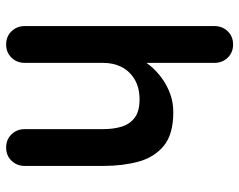

<svg xmlns="http://www.w3.org/2000/svg" viewBox="-97 -683 780 626"><g transform="rotate(90 293.0 -370.0)"><path d="M346 -545Q418 -545 455.5 -514Q493 -483 507 -431.5Q521 -380 521 -317V-61Q521 -35 504 -17.5Q487 0 461 0Q435 0 418 -17.5Q401 -35 401 -61V-317Q401 -350 393 -376.5Q385 -403 364 -419Q343 -435 304 -435Q266 -435 239 -419Q212 -403 198.5 -376.5Q185 -350 185 -317V-61Q185 -35 168 -17.5Q151 0 125 0Q99 0 82 -17.5Q65 -35 65 -61V-679Q65 -705 82 -722.5Q99 -740 125 -740Q151 -740 168 -722.5Q185 -705 185 -679V-431L170 -434Q179 -451 195 -470.5Q211 -490 234 -507Q257 -524 285 -534.5Q313 -545 346 -545Z"/></g></svg>

Font: Quicksand Variable Light
Style: Regular
Weight: 300
Designer: Andrew Paglinawan
Foundry: Andrew Paglinawan
Version: Version 3.004